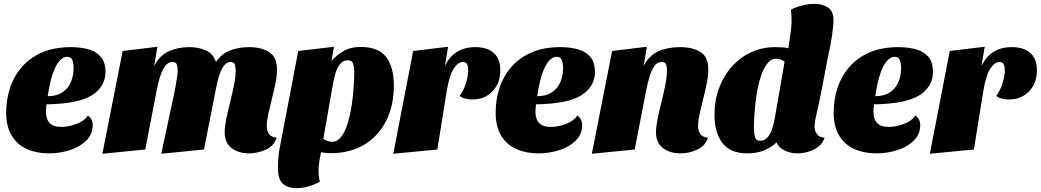

<svg xmlns="http://www.w3.org/2000/svg" viewBox="-20 -774 5388 994"><path d="M233 20Q170 20 120 -2Q70 -24 41 -71Q12 -118 12 -192Q12 -257 31.5 -317.5Q51 -378 92 -426Q133 -474 196.5 -502Q260 -530 348 -530Q393 -530 433.5 -520Q474 -510 500 -482Q526 -454 526 -401Q526 -332 466.5 -288Q407 -244 272 -236Q260 -235 247.5 -234.5Q235 -234 221 -234Q220 -225 219 -214.5Q218 -204 218 -196Q218 -158 236.5 -137.5Q255 -117 298 -117Q334 -117 375 -132Q416 -147 435 -176Q460 -158 460 -126Q460 -79 426.5 -46Q393 -13 341 3.5Q289 20 233 20ZM227 -276Q274 -276 304 -296.5Q334 -317 348 -351.5Q362 -386 361 -427Q360 -450 353.5 -465Q347 -480 327 -480Q309 -480 290.5 -461.5Q272 -443 255.5 -399Q239 -355 227 -276Z M1270 20Q1215 20 1179 -7.5Q1143 -35 1143 -90Q1143 -118 1151.5 -159Q1160 -200 1171.5 -245.5Q1183 -291 1191.5 -333.5Q1200 -376 1200 -407Q1200 -423 1196.5 -438Q1193 -453 1174 -453Q1155 -453 1141.5 -436.5Q1128 -420 1119 -395.5Q1110 -371 1105 -347.5Q1100 -324 1097 -310L1036 0L815 22L872 -245Q875 -256 879.5 -277.5Q884 -299 888.5 -324.5Q893 -350 896.5 -373.5Q900 -397 900 -412Q900 -424 896 -438.5Q892 -453 873 -453Q854 -453 840 -437.5Q826 -422 816.5 -398.5Q807 -375 801 -351Q795 -327 792 -310L732 0L510 22L615 -510L795 -532L778 -432Q805 -486 853 -508Q901 -530 959 -530Q1007 -530 1045 -513.5Q1083 -497 1098 -453Q1126 -495 1170.5 -512.5Q1215 -530 1268 -530Q1333 -530 1373.5 -504.5Q1414 -479 1414 -413Q1414 -382 1406 -342.5Q1398 -303 1387.5 -262Q1377 -221 1369 -184.5Q1361 -148 1361 -122Q1361 -96 1373 -80Q1385 -64 1412 -61Q1399 -19 1356.5 0.5Q1314 20 1270 20Z M1515 200Q1469 200 1444 176.5Q1419 153 1419 99Q1419 77 1420.5 50Q1422 23 1428 -8L1524 -510L1709 -532L1696 -458Q1720 -487 1757.5 -509Q1795 -531 1846 -531Q1939 -531 1979 -479Q2019 -427 2019 -331Q2019 -228 1979.5 -149Q1940 -70 1866.5 -25.5Q1793 19 1691 19Q1664 19 1642 14Q1638 34 1633.5 58.5Q1629 83 1629 111Q1629 125 1630.5 139Q1632 153 1636 166Q1609 182 1577 191Q1545 200 1515 200ZM1699 -40Q1727 -40 1747 -66.5Q1767 -93 1780 -136Q1793 -179 1800.5 -228Q1808 -277 1811 -323Q1814 -369 1814 -401Q1814 -424 1808.5 -443Q1803 -462 1780 -462Q1756 -462 1740.5 -442Q1725 -422 1716.5 -394Q1708 -366 1704 -341L1654 -56Q1663 -48 1676 -44Q1689 -40 1699 -40Z M2016 22 2119 -510 2300 -532 2283 -432Q2330 -530 2440 -530Q2502 -530 2536 -500Q2570 -470 2570 -410Q2570 -343 2529.5 -301Q2489 -259 2426 -259Q2407 -259 2388.5 -263.5Q2370 -268 2360 -278Q2379 -302 2391.5 -341Q2404 -380 2404 -411Q2404 -427 2399 -440Q2394 -453 2376 -453Q2352 -453 2329 -419Q2306 -385 2292 -298L2244 0Z M2767 20Q2704 20 2654 -2Q2604 -24 2575 -71Q2546 -118 2546 -192Q2546 -257 2565.5 -317.5Q2585 -378 2626 -426Q2667 -474 2730.5 -502Q2794 -530 2882 -530Q2927 -530 2967.5 -520Q3008 -510 3034 -482Q3060 -454 3060 -401Q3060 -332 3000.5 -288Q2941 -244 2806 -236Q2794 -235 2781.5 -234.5Q2769 -234 2755 -234Q2754 -225 2753 -214.5Q2752 -204 2752 -196Q2752 -158 2770.5 -137.5Q2789 -117 2832 -117Q2868 -117 2909 -132Q2950 -147 2969 -176Q2994 -158 2994 -126Q2994 -79 2960.5 -46Q2927 -13 2875 3.5Q2823 20 2767 20ZM2761 -276Q2808 -276 2838 -296.5Q2868 -317 2882 -351.5Q2896 -386 2895 -427Q2894 -450 2887.5 -465Q2881 -480 2861 -480Q2843 -480 2824.5 -461.5Q2806 -443 2789.5 -399Q2773 -355 2761 -276Z M3503 20Q3448 20 3412 -7.5Q3376 -35 3376 -90Q3376 -118 3384.5 -159Q3393 -200 3404.5 -246Q3416 -292 3424.5 -335Q3433 -378 3433 -409Q3433 -424 3429 -438.5Q3425 -453 3405 -453Q3381 -453 3366 -429.5Q3351 -406 3341.5 -373Q3332 -340 3326 -310L3266 0L3044 22L3149 -510L3329 -532L3312 -432Q3340 -487 3388.5 -508.5Q3437 -530 3500 -530Q3567 -530 3607 -504.5Q3647 -479 3647 -414Q3647 -383 3639 -343Q3631 -303 3620.5 -262Q3610 -221 3602 -184.5Q3594 -148 3594 -122Q3594 -96 3606 -80Q3618 -64 3645 -61Q3632 -19 3590 0.5Q3548 20 3503 20Z M3848 20Q3761 20 3720 -34Q3679 -88 3679 -179Q3679 -255 3703 -319Q3727 -383 3770 -430.5Q3813 -478 3870 -504Q3927 -530 3993 -530Q4009 -530 4029 -529Q4049 -528 4061 -524Q4067 -561 4071.5 -592.5Q4076 -624 4078 -654Q4078 -672 4077.5 -689Q4077 -706 4075 -724Q4099 -737 4132.5 -745.5Q4166 -754 4198 -754Q4239 -754 4268 -734Q4297 -714 4295 -662Q4294 -637 4287.5 -589.5Q4281 -542 4264 -468Q4251 -400 4236.5 -323Q4222 -246 4202 -160Q4201 -152 4199 -140Q4197 -128 4197 -118Q4197 -98 4209 -80.5Q4221 -63 4249 -61Q4240 -33 4217 -15Q4194 3 4165 11.5Q4136 20 4108 20Q4074 20 4043.5 6Q4013 -8 4000 -37Q3974 -11 3936 4.5Q3898 20 3848 20ZM3915 -45Q3939 -45 3954.5 -64Q3970 -83 3978.5 -110Q3987 -137 3991 -161L4042 -455Q4030 -463 4019 -466.5Q4008 -470 3999 -470Q3971 -470 3951 -443.5Q3931 -417 3917.5 -374Q3904 -331 3896.5 -282Q3889 -233 3886 -187Q3883 -141 3883 -109Q3883 -87 3888.5 -66Q3894 -45 3915 -45Z M4517 20Q4454 20 4404 -2Q4354 -24 4325 -71Q4296 -118 4296 -192Q4296 -257 4315.5 -317.5Q4335 -378 4376 -426Q4417 -474 4480.5 -502Q4544 -530 4632 -530Q4677 -530 4717.5 -520Q4758 -510 4784 -482Q4810 -454 4810 -401Q4810 -332 4750.5 -288Q4691 -244 4556 -236Q4544 -235 4531.5 -234.5Q4519 -234 4505 -234Q4504 -225 4503 -214.5Q4502 -204 4502 -196Q4502 -158 4520.5 -137.5Q4539 -117 4582 -117Q4618 -117 4659 -132Q4700 -147 4719 -176Q4744 -158 4744 -126Q4744 -79 4710.5 -46Q4677 -13 4625 3.5Q4573 20 4517 20ZM4511 -276Q4558 -276 4588 -296.5Q4618 -317 4632 -351.5Q4646 -386 4645 -427Q4644 -450 4637.5 -465Q4631 -480 4611 -480Q4593 -480 4574.5 -461.5Q4556 -443 4539.5 -399Q4523 -355 4511 -276Z M4794 22 4897 -510 5078 -532 5061 -432Q5108 -530 5218 -530Q5280 -530 5314 -500Q5348 -470 5348 -410Q5348 -343 5307.5 -301Q5267 -259 5204 -259Q5185 -259 5166.5 -263.5Q5148 -268 5138 -278Q5157 -302 5169.5 -341Q5182 -380 5182 -411Q5182 -427 5177 -440Q5172 -453 5154 -453Q5130 -453 5107 -419Q5084 -385 5070 -298L5022 0Z"/></svg>

Font: Sansita Swashed Black
Style: Regular
Weight: 900
Designer: Pablo Cosgaya
Foundry: Omnibus-Type
Version: Version 1.003; ttfautohint (v1.8.3)